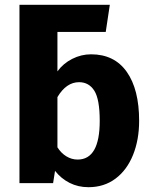

<svg xmlns="http://www.w3.org/2000/svg" viewBox="-20 -762 631 799"><path d="M559 -259Q559 -180 533.5 -117Q508 -54 460.5 -18.5Q413 17 348 17Q305 17 269.5 -1Q234 -19 209 -51L201 0H61V-742H437L420 -629H219V-465Q243 -498 280.5 -517Q318 -536 359 -536Q456 -536 507.5 -463Q559 -390 559 -259ZM395 -259Q395 -349 372.5 -384.5Q350 -420 309 -420Q256 -420 219 -358V-149Q234 -125 256 -111.5Q278 -98 303 -98Q395 -98 395 -259Z"/></svg>

Font: FiraGOUPP
Style: Bold
Weight: 700
Designer: bBox Type
Foundry: bBox Type GmbH
Version: Version 1.001